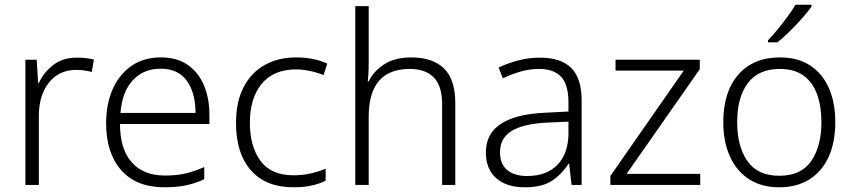

<svg xmlns="http://www.w3.org/2000/svg" viewBox="-20 -786 3627 816"><path d="M307 -541Q346 -541 379 -533L370 -480Q338 -489 304 -489Q231 -489 188 -435Q145 -381 145 -292V0H88V-532H136L142 -433H145Q165 -478 206 -509.5Q247 -541 307 -541Z M664 -542Q732 -542 777.5 -510.5Q823 -479 846.5 -424Q870 -369 870 -298V-259H490Q490 -153 539.5 -96.5Q589 -40 681 -40Q730 -40 767 -48.5Q804 -57 848 -76V-24Q808 -6 769 2Q730 10 679 10Q559 10 495 -63Q431 -136 431 -262Q431 -343 458.5 -406Q486 -469 538 -505.5Q590 -542 664 -542ZM663 -494Q590 -494 544.5 -445Q499 -396 492 -306H811Q811 -390 774.5 -442Q738 -494 663 -494Z M1227 10Q1110 10 1046.5 -62Q983 -134 983 -263Q983 -353 1015 -415Q1047 -477 1104.5 -509.5Q1162 -542 1239 -542Q1277 -542 1311 -535Q1345 -528 1371 -516L1355 -467Q1328 -478 1297 -484.5Q1266 -491 1238 -491Q1143 -491 1092.5 -430Q1042 -369 1042 -264Q1042 -164 1087 -102.5Q1132 -41 1227 -41Q1266 -41 1301 -49Q1336 -57 1364 -69V-18Q1338 -5 1304.5 2.5Q1271 10 1227 10Z M1547 -517Q1547 -496 1546 -477Q1545 -458 1543 -440H1547Q1568 -484 1613.5 -513Q1659 -542 1727 -542Q1819 -542 1867 -495Q1915 -448 1915 -348V0H1859V-344Q1859 -420 1824 -456.5Q1789 -493 1722 -493Q1547 -493 1547 -290V0H1490V-760H1547Z M2274 -541Q2364 -541 2408 -497Q2452 -453 2452 -358V0H2409L2399 -90H2396Q2367 -45 2325.5 -17.5Q2284 10 2210 10Q2133 10 2089 -28.5Q2045 -67 2045 -139Q2045 -219 2110 -260.5Q2175 -302 2299 -307L2396 -312V-349Q2396 -427 2364.5 -460Q2333 -493 2272 -493Q2231 -493 2193 -482Q2155 -471 2117 -453L2099 -499Q2137 -517 2181.5 -529Q2226 -541 2274 -541ZM2306 -265Q2204 -260 2154.5 -229.5Q2105 -199 2105 -139Q2105 -89 2135.5 -63.5Q2166 -38 2220 -38Q2303 -38 2349 -85.5Q2395 -133 2396 -217V-269Z M2956 0H2574V-38L2886 -486H2596V-532H2954V-492L2643 -47H2956Z M3530 -267Q3530 -183 3502.5 -121Q3475 -59 3421.5 -24.5Q3368 10 3291 10Q3217 10 3164 -24Q3111 -58 3082.5 -120.5Q3054 -183 3054 -267Q3054 -396 3118 -469Q3182 -542 3295 -542Q3371 -542 3423.5 -507.5Q3476 -473 3503 -411Q3530 -349 3530 -267ZM3113 -267Q3113 -164 3156.5 -101.5Q3200 -39 3292 -39Q3385 -39 3428 -102Q3471 -165 3471 -267Q3471 -333 3453 -384Q3435 -435 3396 -464Q3357 -493 3294 -493Q3204 -493 3158.5 -433Q3113 -373 3113 -267ZM3429 -758Q3414 -737 3389.5 -709Q3365 -681 3337 -653.5Q3309 -626 3284 -606H3244V-615Q3263 -634 3285 -661Q3307 -688 3327.5 -716Q3348 -744 3361 -766H3429Z"/></svg>

Font: Noto Sans Sinhala Light
Style: Regular
Weight: 300
Designer: Jelle Bosma - Monotype Design Team
Foundry: Monotype Imaging Inc.
Version: Version 2.006; ttfautohint (v1.8.4.7-5d5b)